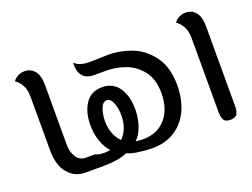

<svg xmlns="http://www.w3.org/2000/svg" viewBox="-102 -876 1430 1091"><g transform="rotate(-20 613.5 -330.0)"><path d="M103 -185V-512Q103 -556 87 -583.5Q71 -611 50 -624Q55 -635 74.5 -647.5Q94 -660 120 -660Q156 -660 179.5 -632.5Q203 -605 203 -547V-183Q203 -141 223 -110Q243 -79 280 -79H316V0H250Q185 0 144.5 -48Q104 -96 103 -185Z M909 -289Q909 -206 879.5 -140.5Q850 -75 792.5 -37.5Q735 0 654 0Q615 0 568.5 -7Q522 -14 504 -25Q450 0 354 0H316V-79H334Q336 -78 350 -73.5Q364 -69 389 -69Q405 -69 425 -73Q399 -100 383 -144.5Q367 -189 367 -243Q367 -321 401 -372.5Q435 -424 502 -424Q569 -424 603.5 -372.5Q638 -321 638 -244Q638 -187 620.5 -139Q603 -91 577 -70Q596 -66 621 -66Q708 -66 758.5 -123.5Q809 -181 809 -278Q809 -361 770 -411.5Q731 -462 674 -483Q617 -504 558 -504H485Q391 -504 396 -612Q423 -582 490 -582L590 -585Q662 -587 735 -560.5Q808 -534 858.5 -466.5Q909 -399 909 -289ZM453 -236Q453 -194 466.5 -160Q480 -126 502 -105Q525 -126 538.5 -160Q552 -194 552 -236Q552 -278 539 -311.5Q526 -345 502 -345Q478 -345 465.5 -311.5Q453 -278 453 -236ZM452 -88 447 -82Q453 -87 452 -88Z M1077 -65V-512Q1077 -556 1061 -583.5Q1045 -611 1024 -624Q1029 -635 1048.5 -647.5Q1068 -660 1094 -660Q1130 -660 1153.5 -632.5Q1177 -605 1177 -547V-65Q1177 -34 1167 -17Q1157 0 1126 0Q1096 0 1086.5 -17Q1077 -34 1077 -65Z"/></g></svg>

Font: El Messiri Medium
Style: Regular
Weight: 500
Designer: Mohamed Gaber
Foundry: Kief Type Foundry
Version: Version 2.007